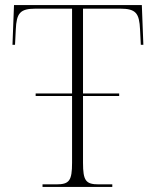

<svg xmlns="http://www.w3.org/2000/svg" viewBox="-20 -734 614 754"><path d="M147 0H421V-10H368C317 -10 306 -24 306 -95V-357H448V-367H306V-700H452C514 -700 527 -682 530 -618L533 -558H543L537 -714H35L29 -558H39L42 -618C45 -682 58 -700 120 -700H263V-367H120V-357H263V-95C263 -24 252 -10 201 -10H147Z"/></svg>

Font: Noto Serif Display ExtraLight
Style: Regular
Weight: 200
Designer: Monotype Design Team
Foundry: Monotype Imaging Inc.
Version: Version 2.009